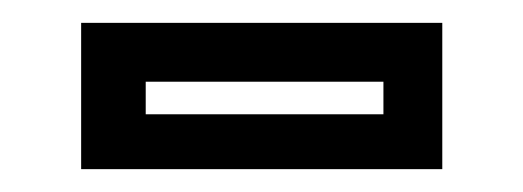

<svg xmlns="http://www.w3.org/2000/svg" viewBox="-20 -386 458 168"><path d="M51 -238V-366H367V-238ZM107.5 -286H315.5V-314.5H107.5Z"/></svg>

Font: Tourney Condensed SemiBold
Style: Regular
Weight: 600
Width: 3
Designer: Tyler Finck
Foundry: Etcetera Type Co
Version: Version 1.010; ttfautohint (v1.8.3)